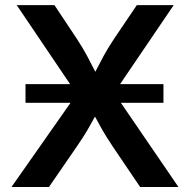

<svg xmlns="http://www.w3.org/2000/svg" viewBox="-20 -748 760 768"><path d="M82 -336.9V-411.6H260.3L46.9 -727.5H197.8L286.1 -594.7Q313.5 -552.7 329.3 -522.7Q345.2 -492.7 361.3 -460.9Q377.4 -492.2 393.6 -522.5Q409.7 -552.7 437.5 -594.7L527.3 -727.5H674.8L460.4 -411.6H633.8V-336.9H463.4L693.8 0H540.5L430.2 -163.1Q404.3 -202.1 389.9 -227.3Q375.5 -252.4 359.9 -281.7Q344.2 -252.9 329.6 -227.5Q314.9 -202.1 288.1 -163.1L175.8 0H25.9L262.2 -336.9Z"/></svg>

Font: Inter-SemiBold
Style: Regular
Weight: 600
Designer: Rasmus Andersson
Foundry: rsms
Version: Version 4.000;git-a52131595